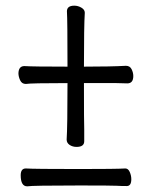

<svg xmlns="http://www.w3.org/2000/svg" viewBox="-20 -716 540 677"><path d="M250 -198Q236 -198 225.5 -205Q215 -212 215 -224Q218 -269 218 -423Q89 -423 71 -420Q57 -420 51 -433Q45 -446 45 -458Q46 -483 66 -483Q95 -481 218 -481Q218 -645 216 -676Q216 -696 242 -696Q255 -696 267 -689Q279 -682 279 -671Q276 -625 276 -481Q372 -481 424 -484Q438 -484 444 -472Q450 -460 450 -448Q450 -422 429 -422Q409 -422 391 -423H276Q276 -279 277 -260V-218Q277 -198 250 -198ZM76 -59Q53 -59 53 -98Q53 -122 71 -122Q100 -120 260 -120Q390 -120 422 -122Q432 -122 437.5 -109.5Q443 -97 443 -84Q443 -60 427 -60Q407 -60 391 -61Q375 -62 259 -62Q93 -62 76 -59Z"/></svg>

Font: LXGW WenKai Mono Lite
Style: Regular
Weight: 400
Monospace: yes
Designer: LXGW / Fontworks Inc.
Foundry: LXGW / Fontworks Inc.
Version: Version 1.520; June 14, 2025